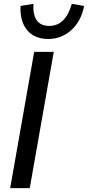

<svg xmlns="http://www.w3.org/2000/svg" viewBox="-20 -980 458 1000"><path d="M33 0 158 -710H260L135 0ZM354 -960 418 -949Q403 -870 351.5 -823.5Q300 -777 232 -777Q159 -777 121 -823.5Q83 -870 87 -949L154 -960Q148 -845 237 -845Q321 -845 354 -960Z"/></svg>

Font: Livvic Medium
Style: Italic
Weight: 500
Italic angle: -10°
Designer: Jacques Le Bailly, Baron von Fonthausen
Version: Version 1.001; ttfautohint (v1.8.2)